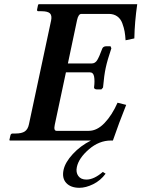

<svg xmlns="http://www.w3.org/2000/svg" viewBox="-20 -666 670 910"><path d="M356.4 224.1Q315.4 224.1 294.2 201.4Q272.9 178.7 281.2 139.2Q289.1 103 325.2 64Q361.3 24.9 411.1 0H26.9L24.4 -2L29.3 -23.9Q31.2 -32.7 39.1 -33.2H53.2Q83 -33.2 97.7 -43.2Q112.3 -53.2 117.2 -77.1L222.2 -568.8Q227.1 -592.8 216.6 -602.8Q206.1 -612.8 176.3 -612.8H162.1Q154.3 -612.8 155.8 -621.1L160.6 -644L164.6 -646H630.4Q618.2 -561.5 616.7 -483.9L575.2 -475.1Q573.7 -499 570.6 -516.8Q567.4 -534.7 559.6 -555.9Q551.8 -577.1 535.4 -588.6Q519 -600.1 495.6 -600.1H365.7Q351.6 -600.1 345.2 -570.8L301.8 -365.2H414.6Q431.2 -365.2 440.9 -381.3Q450.7 -397.5 464.8 -436Q465.3 -437.5 466.8 -439.5Q468.3 -441.4 470.5 -443.1Q472.7 -444.8 476.1 -445.8Q479.5 -446.8 482.9 -446.8H503.9L507.8 -437Q488.8 -380.9 481 -344.2Q473.6 -310.5 468.3 -251L460.4 -242.2H439.5Q432.6 -242.2 428.7 -245.4Q424.8 -248.5 425.8 -252Q429.7 -282.7 426 -303Q422.4 -323.2 405.8 -323.2H292.5L239.7 -75.2Q233.4 -46.4 247.6 -45.9H400.9Q439.9 -45.9 475.3 -82.8Q510.7 -119.6 537.1 -179.2L578.1 -168.9Q543.5 -82.5 515.1 0H505.9Q449.7 0 401.4 41.7Q353 83.5 344.2 126Q338.9 150.9 351.1 168Q363.3 185.1 389.6 185.1Q425.3 185.1 467.3 148.9L480.5 157.2Q456.5 189.9 421.6 207Q386.7 224.1 356.4 224.1Z"/></svg>

Font: Linux Libertine Slanted
Style: Semibold Slanted
Weight: 600
Designer: Philipp H. Poll
Foundry: Philipp H. Poll
Version: Version 5.1.1